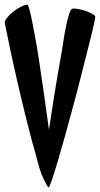

<svg xmlns="http://www.w3.org/2000/svg" viewBox="-25 -761 424 814"><path d="M129.9 -93.8Q111.3 -157.2 89.8 -243.2Q71.3 -316.4 46.9 -421.9Q22.5 -527.3 -4.9 -664.1Q-4.9 -673.8 5.9 -687Q16.6 -700.2 31.7 -711.9Q46.9 -723.6 63.5 -732.4Q80.1 -741.2 91.8 -741.2Q98.6 -733.4 110.4 -674.8Q115.2 -649.4 122.6 -611.3Q129.9 -573.2 138.7 -517.1Q147.5 -460.9 158.2 -385.7Q168.9 -310.5 182.6 -210.9Q192.4 -278.3 202.1 -338.4Q211.9 -398.4 219.7 -445.3Q229.5 -499 237.3 -544.9Q241.2 -573.2 246.6 -605Q252 -636.7 257.8 -663.1Q263.7 -689.5 270 -707Q276.4 -724.6 284.2 -724.6Q291 -725.6 307.1 -722.7Q323.2 -719.7 338.9 -714.4Q354.5 -709 366.7 -702.1Q378.9 -695.3 378.9 -688.5Q378.9 -684.6 371.6 -651.4Q364.3 -618.2 351.1 -566.9Q337.9 -515.6 321.8 -451.2Q305.7 -386.7 287.6 -319.8Q269.5 -252.9 252 -189.5Q234.4 -126 219.7 -76.7Q205.1 -27.3 194.8 2.9Q184.6 33.2 180.7 33.2Q176.8 33.2 160.2 -1.5Q143.6 -36.1 129.9 -93.8Z"/></svg>

Font: Jolly Lodger
Style: Regular
Weight: 400
Designer: Stuart Sandler
Foundry: Font Diner, Inc
Version: Version 1.000